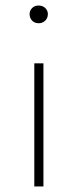

<svg xmlns="http://www.w3.org/2000/svg" viewBox="-20 -480 280 694"><path d="M120 -460Q134 -460 143.5 -451Q153 -442 153 -429Q153 -415 143.5 -405.5Q134 -396 120 -396Q105 -396 96 -405.5Q87 -415 87 -429Q87 -442 96 -451Q105 -460 120 -460ZM137 -251V194H104V-251Z"/></svg>

Font: Fira Sans UltraLight
Style: Regular
Weight: 200
Designer: Carrois Corporate & Edenspiekermann AG
Foundry: Carrois Corporate GbR & Edenspiekermann AG
Version: Version 4.106;PS 004.106;hotconv 1.0.70;makeotf.lib2.5.58329